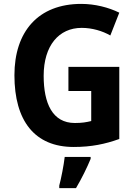

<svg xmlns="http://www.w3.org/2000/svg" viewBox="-20 -795 705 985"><path d="M331 -452V-328H448V-174C423 -168 402 -164 364 -164C249 -164 204 -265 204 -406C204 -561 282 -652 399 -652C453 -652 506 -636 546 -613L592 -730C537 -757 467 -775 397 -775C176 -775 54 -633 54 -409C54 -175 158 -41 358 -41C449 -41 520 -56 592 -82V-452ZM445 20V10H312C307 53 294 120 284 157V170H370C400 119 426 66 445 20Z"/></svg>

Font: Noto Sans Tamil UI SemiCondensed
Style: Bold
Weight: 700
Width: 4
Designer: Jelle Bosma - Monotype Design Team
Foundry: Monotype Imaging Inc.
Version: Version 2.004